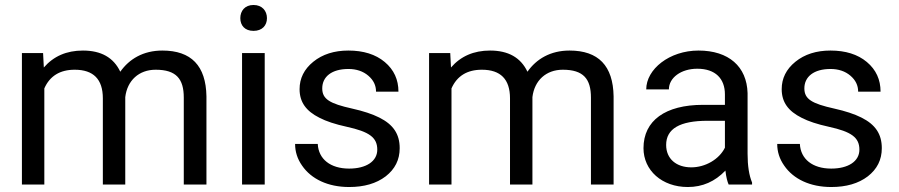

<svg xmlns="http://www.w3.org/2000/svg" viewBox="-20 -741 3611 771"><path d="M158 0V-386C180 -436 221 -461 280 -461C355 -461 393 -423 393 -346V0H483V-351C491 -418 538 -461 605 -461C688 -461 718 -424 718 -349V0H809V-354C807 -477 748 -538 632 -538C555 -538 499 -504 463 -453C436 -510 386 -538 313 -538C247 -538 195 -515 156 -470L153 -528H68V0Z M1043 -528H952V0H1043ZM945 -668C945 -639 963 -617 998 -617C1033 -617 1052 -639 1052 -668C1052 -697 1033 -721 998 -721C963 -721 945 -697 945 -668Z M1495 -140C1495 -93 1450 -64 1382 -64C1307 -64 1259 -102 1256 -163H1165C1165 -132 1174 -103 1193 -76C1230 -22 1297 10 1382 10C1442 10 1491 -4 1529 -33C1566 -62 1585 -99 1585 -146C1585 -203 1559 -241 1503 -269C1475 -283 1439 -295 1394 -305C1304 -325 1274 -343 1274 -386C1274 -433 1312 -464 1379 -464C1411 -464 1438 -455 1459 -437C1480 -419 1490 -398 1490 -373H1580C1580 -421 1562 -461 1525 -492C1488 -523 1439 -538 1379 -538C1322 -538 1275 -523 1238 -493C1201 -463 1183 -426 1183 -383C1183 -331 1209 -295 1263 -268C1290 -254 1326 -242 1372 -232C1463 -212 1495 -189 1495 -140Z M1793 0V-386C1815 -436 1856 -461 1915 -461C1990 -461 2028 -423 2028 -346V0H2118V-351C2126 -418 2173 -461 2240 -461C2323 -461 2353 -424 2353 -349V0H2444V-354C2442 -477 2383 -538 2267 -538C2190 -538 2134 -504 2098 -453C2071 -510 2021 -538 1948 -538C1882 -538 1830 -515 1791 -470L1788 -528H1703V0Z M2564 -146C2564 -57 2638 10 2742 10C2801 10 2851 -12 2893 -56C2896 -29 2901 -11 2906 0H3000V-8C2988 -37 2982 -75 2982 -124V-367C2979 -474 2906 -538 2785 -538C2668 -538 2575 -463 2575 -382H2666C2666 -429 2715 -465 2780 -465C2853 -465 2891 -425 2891 -362V-320H2803C2652 -320 2564 -257 2564 -146ZM2655 -159C2655 -224 2710 -256 2821 -256H2891V-148C2868 -101 2812 -69 2756 -69C2696 -69 2655 -103 2655 -159Z M3431 -140C3431 -93 3386 -64 3318 -64C3243 -64 3195 -102 3192 -163H3101C3101 -132 3110 -103 3129 -76C3166 -22 3233 10 3318 10C3378 10 3427 -4 3465 -33C3502 -62 3521 -99 3521 -146C3521 -203 3495 -241 3439 -269C3411 -283 3375 -295 3330 -305C3240 -325 3210 -343 3210 -386C3210 -433 3248 -464 3315 -464C3347 -464 3374 -455 3395 -437C3416 -419 3426 -398 3426 -373H3516C3516 -421 3498 -461 3461 -492C3424 -523 3375 -538 3315 -538C3258 -538 3211 -523 3174 -493C3137 -463 3119 -426 3119 -383C3119 -331 3145 -295 3199 -268C3226 -254 3262 -242 3308 -232C3399 -212 3431 -189 3431 -140Z"/></svg>

Font: Noto Sans KR Regular
Style: Regular
Weight: 400
Designer: Ryoko NISHIZUKA  (kana & ideographs); Paul D. Hunt (Latin, Greek & Cyrillic); Wenlong ZHANG  (bopomofo); Sandoll Communi
Foundry: Adobe Systems Incorporated
Version: Version 1.004;PS 1.004;hotconv 1.0.82;makeotf.lib2.5.63406